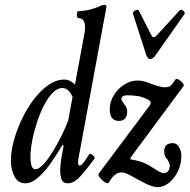

<svg xmlns="http://www.w3.org/2000/svg" viewBox="-20 -745 784 794"><path d="M85 13Q54 13 39.5 -16Q25 -45 25 -79Q25 -119 37.5 -164.5Q50 -210 71.5 -254.5Q93 -299 121 -335.5Q149 -372 181 -394Q213 -416 246 -416Q270 -416 290 -395L326 -589Q332 -621 332 -629Q332 -670 305 -670Q300 -670 298.5 -677.5Q297 -685 298.5 -692Q300 -699 305 -699Q327 -699 352.5 -705.5Q378 -712 396 -721Q406 -725 412 -725Q420 -725 420 -717Q420 -713 419.5 -710Q419 -707 418 -704L308 -109Q305 -96 304 -87.5Q303 -79 303 -74Q303 -60 309 -60Q316 -60 327 -74.5Q338 -89 348 -106Q351 -111 357.5 -107.5Q364 -104 368.5 -98Q373 -92 371 -89Q337 -43 311.5 -15Q286 13 261 13Q241 13 235 -2.5Q229 -18 229 -41Q229 -63 233.5 -89Q238 -115 243 -142L239 -147Q218 -111 192.5 -74Q167 -37 139 -12Q111 13 85 13ZM126 -45Q141 -45 160.5 -66.5Q180 -88 200 -121Q220 -154 236.5 -188Q253 -222 262 -246L280 -344Q264 -381 238 -381Q217 -381 197.5 -361Q178 -341 161.5 -308.5Q145 -276 132.5 -237.5Q120 -199 113 -162Q106 -125 106 -96Q106 -45 126 -45ZM632 29Q612 29 582 14Q552 -1 528 -15Q498 -32 483 -32Q453 -32 430 10Q426 16 414 8.5Q402 1 393 -10.5Q384 -22 389 -28L600 -310Q603 -316 603 -320Q603 -327 594 -332Q572 -344 550.5 -347.5Q529 -351 507 -351Q482 -351 482 -335Q482 -330 493 -315Q506 -301 506 -284Q506 -245 471 -245Q434 -245 434 -294Q434 -337 469 -375Q486 -392 506 -402Q526 -412 551 -412Q573 -412 609 -397Q644 -384 662 -384Q682 -384 691 -396L706 -417Q710 -421 719 -416Q728 -411 735 -402.5Q742 -394 739 -389L519 -92L520 -86Q544 -82 564.5 -75.5Q585 -69 611 -52Q646 -29 655 -29Q682 -29 682 -63Q682 -68 678.5 -74Q675 -80 672 -86Q666 -91 662.5 -99.5Q659 -108 659 -120Q659 -153 695 -153Q711 -153 720.5 -136.5Q730 -120 730 -100Q730 -67 716 -37.5Q702 -8 679.5 10.5Q657 29 632 29ZM601 -501Q595 -501 591 -506Q587 -511 585 -517L530 -688Q528 -696 539.5 -702Q551 -708 555 -700L603 -605Q610 -591 615 -591Q622 -591 634 -605L723 -702Q729 -708 738 -700Q747 -692 743 -687L623 -516Q612 -501 601 -501Z"/></svg>

Font: Junicode Two Beta Condensed Medium
Style: Italic
Weight: 500
Width: 3
Italic angle: -9°
Version: Version 1.053; ttfautohint (v1.8.4)